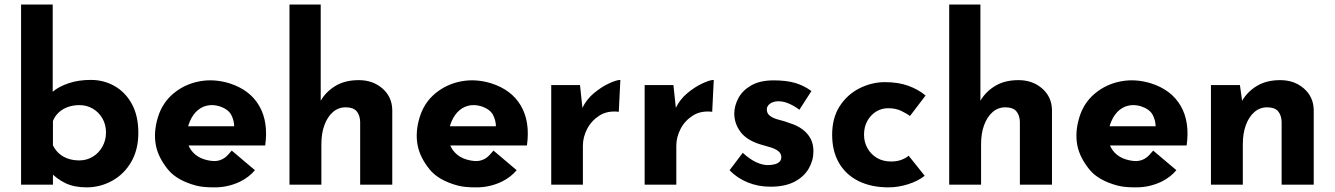

<svg xmlns="http://www.w3.org/2000/svg" viewBox="-20 -809 5846 841"><path d="M359.4 11.7Q304.7 11.7 266.6 -6.8Q228.5 -25.4 201.2 -54.7L211.9 -85V0H72.3V-789.1H210.9V-362.3V-407.2Q237.3 -429.7 280.3 -444.3Q323.2 -459 377.9 -459Q434.6 -459 481.9 -432.1Q529.3 -405.3 557.6 -353.5Q585.9 -301.8 585.9 -227.5Q585.9 -153.3 554.7 -99.6Q523.4 -45.9 471.2 -17.1Q418.9 11.7 359.4 11.7ZM328.1 -106.4Q359.4 -106.4 385.7 -122.1Q412.1 -137.7 428.2 -166Q444.3 -194.3 444.3 -228.5Q444.3 -263.7 428.2 -291Q412.1 -318.4 385.7 -333.5Q359.4 -348.6 328.1 -348.6Q300.8 -348.6 277.3 -340.3Q253.9 -332 237.3 -316.4Q220.7 -300.8 211.9 -279.3V-171.9Q223.6 -149.4 240.2 -135.3Q256.8 -121.1 278.8 -113.8Q300.8 -106.4 328.1 -106.4Z M838.9 3.9Q754.9 -18.6 715.8 -66.4Q673.8 -118.2 663.1 -170.9Q651.4 -229.5 671.9 -295.9Q691.4 -359.4 740.2 -399.9Q789.1 -440.4 853 -452.6Q917 -464.8 984.4 -444.3Q1074.2 -416 1115.2 -345.7Q1156.2 -275.4 1141.6 -171.9H785.2L778.3 -255.9H1038.1L1005.9 -253.9Q1005.9 -281.2 992.7 -306.2Q979.5 -331.1 940.4 -343.8Q910.2 -352.5 883.8 -345.7Q857.4 -338.9 837.4 -317.9Q817.4 -296.9 805.7 -261.7Q793.9 -222.7 799.8 -192.4Q805.7 -162.1 826.2 -140.6Q846.7 -119.1 877 -110.4Q899.4 -103.5 921.9 -103.5Q946.3 -104.5 965.8 -119.1Q976.6 -127 995.1 -149.4L1096.7 -63.5Q1071.3 -33.2 1032.2 -13.7Q977.5 12.7 916 11.7Q869.1 11.7 838.9 3.9Z M1248 0V-789.1H1384.8V-348.6L1383.8 -366.2Q1407.2 -407.2 1449.2 -432.6Q1491.2 -458 1551.8 -458Q1613.3 -458 1655.3 -421.4Q1697.3 -384.8 1698.2 -327.1V0H1557.6V-275.4Q1556.6 -304.7 1542 -321.8Q1527.3 -338.9 1494.1 -338.9Q1461.9 -338.9 1438 -317.9Q1414.1 -296.9 1400.9 -260.7Q1387.7 -224.6 1387.7 -177.7V0Z M1985.4 3.9Q1901.4 -18.6 1862.3 -66.4Q1820.3 -118.2 1809.6 -170.9Q1797.9 -229.5 1818.4 -295.9Q1837.9 -359.4 1886.7 -399.9Q1935.5 -440.4 1999.5 -452.6Q2063.5 -464.8 2130.9 -444.3Q2220.7 -416 2261.7 -345.7Q2302.7 -275.4 2288.1 -171.9H1931.6L1924.8 -255.9H2184.6L2152.3 -253.9Q2152.3 -281.2 2139.2 -306.2Q2126 -331.1 2086.9 -343.8Q2056.6 -352.5 2030.3 -345.7Q2003.9 -338.9 1983.9 -317.9Q1963.9 -296.9 1952.1 -261.7Q1940.4 -222.7 1946.3 -192.4Q1952.1 -162.1 1972.7 -140.6Q1993.2 -119.1 2023.4 -110.4Q2045.9 -103.5 2068.4 -103.5Q2092.8 -104.5 2112.3 -119.1Q2123 -127 2141.6 -149.4L2243.2 -63.5Q2217.8 -33.2 2178.7 -13.7Q2124 12.7 2062.5 11.7Q2015.6 11.7 1985.4 3.9Z M2520.5 -436.5 2533.2 -317.4 2530.3 -335Q2548.8 -374 2582 -401.4Q2615.2 -428.7 2647.9 -443.8Q2680.7 -459 2697.3 -459L2690.4 -319.3Q2641.6 -325.2 2606.4 -303.2Q2571.3 -281.2 2552.2 -245.1Q2533.2 -209 2533.2 -170.9V0H2394.5V-436.5Z M2929.7 -436.5 2942.4 -317.4 2939.5 -335Q2958 -374 2991.2 -401.4Q3024.4 -428.7 3057.1 -443.8Q3089.8 -459 3106.4 -459L3099.6 -319.3Q3050.8 -325.2 3015.6 -303.2Q2980.5 -281.2 2961.4 -245.1Q2942.4 -209 2942.4 -170.9V0H2803.7V-436.5Z M3354.5 8.8Q3300.8 8.8 3254.4 -10.3Q3208 -29.3 3175.8 -63.5L3233.4 -139.6Q3265.6 -110.4 3293 -98.1Q3320.3 -85.9 3342.8 -85.9Q3359.4 -85.9 3373 -89.4Q3386.7 -92.8 3394.5 -100.6Q3402.3 -108.4 3402.3 -120.1Q3402.3 -136.7 3389.2 -147Q3376 -157.2 3355 -163.6Q3334 -169.9 3309.6 -176.8Q3250 -195.3 3223.1 -231.9Q3196.3 -268.6 3196.3 -311.5Q3196.3 -344.7 3213.9 -378.4Q3231.4 -412.1 3270 -434.6Q3308.6 -457 3369.1 -457Q3423.8 -457 3462.4 -445.8Q3501 -434.6 3534.2 -410.2L3481.4 -328.1Q3462.9 -342.8 3439.5 -353.5Q3416 -364.3 3395.5 -365.2Q3377.9 -366.2 3365.2 -361.3Q3352.5 -356.4 3345.7 -348.1Q3338.9 -339.8 3338.9 -331.1Q3337.9 -312.5 3353 -301.3Q3368.2 -290 3392.6 -284.2Q3417 -278.3 3439.5 -269.5Q3471.7 -259.8 3494.6 -242.7Q3517.6 -225.6 3530.3 -202.1Q3543 -178.7 3543 -146.5Q3543 -106.4 3522.5 -70.8Q3502 -35.2 3460.4 -13.2Q3418.9 8.8 3354.5 8.8Z M4030.3 -39.1Q4001 -15.6 3957.5 -2Q3914.1 11.7 3872.1 11.7Q3796.9 11.7 3741.2 -15.6Q3685.5 -43 3655.3 -94.7Q3625 -146.5 3625 -218.8Q3625 -292 3657.7 -343.3Q3690.4 -394.5 3744.1 -421.9Q3797.9 -449.2 3856.4 -449.2Q3915 -449.2 3959 -433.1Q4002.9 -417 4034.2 -390.6L3965.8 -300.8Q3952.1 -311.5 3927.7 -323.2Q3903.3 -335 3870.1 -335Q3840.8 -335 3816.9 -319.8Q3793 -304.7 3778.8 -278.8Q3764.6 -252.9 3764.6 -218.8Q3764.6 -186.5 3779.8 -159.7Q3794.9 -132.8 3821.3 -117.2Q3847.7 -101.6 3883.8 -101.6Q3907.2 -101.6 3926.8 -108.4Q3946.3 -115.2 3960 -127Z M4137.7 0V-789.1H4274.4V-348.6L4273.4 -366.2Q4296.9 -407.2 4338.9 -432.6Q4380.9 -458 4441.4 -458Q4502.9 -458 4544.9 -421.4Q4586.9 -384.8 4587.9 -327.1V0H4447.3V-275.4Q4446.3 -304.7 4431.6 -321.8Q4417 -338.9 4383.8 -338.9Q4351.6 -338.9 4327.6 -317.9Q4303.7 -296.9 4290.5 -260.7Q4277.3 -224.6 4277.3 -177.7V0Z M4875 3.9Q4791 -18.6 4752 -66.4Q4710 -118.2 4699.2 -170.9Q4687.5 -229.5 4708 -295.9Q4727.5 -359.4 4776.4 -399.9Q4825.2 -440.4 4889.2 -452.6Q4953.1 -464.8 5020.5 -444.3Q5110.4 -416 5151.4 -345.7Q5192.4 -275.4 5177.7 -171.9H4821.3L4814.5 -255.9H5074.2L5042 -253.9Q5042 -281.2 5028.8 -306.2Q5015.6 -331.1 4976.6 -343.8Q4946.3 -352.5 4919.9 -345.7Q4893.6 -338.9 4873.5 -317.9Q4853.5 -296.9 4841.8 -261.7Q4830.1 -222.7 4835.9 -192.4Q4841.8 -162.1 4862.3 -140.6Q4882.8 -119.1 4913.1 -110.4Q4935.5 -103.5 4958 -103.5Q4982.4 -104.5 5002 -119.1Q5012.7 -127 5031.2 -149.4L5132.8 -63.5Q5107.4 -33.2 5068.4 -13.7Q5013.7 12.7 4952.1 11.7Q4905.3 11.7 4875 3.9Z M5411.1 -436.5 5421.9 -359.4 5419.9 -366.2Q5443.4 -407.2 5485.4 -432.6Q5527.3 -458 5587.9 -458Q5649.4 -458 5691.4 -421.4Q5733.4 -384.8 5734.4 -327.1V0H5593.8V-275.4Q5592.8 -304.7 5578.1 -321.8Q5563.5 -338.9 5530.3 -338.9Q5498 -338.9 5474.1 -317.9Q5450.2 -296.9 5437 -260.7Q5423.8 -224.6 5423.8 -177.7V0H5284.2V-436.5Z"/></svg>

Font: Josefin Sans CFJ
Style: Bold
Weight: 700
Designer: Santiago Orozco
Foundry: Typemade
Version: Version 2.001